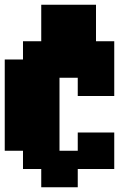

<svg xmlns="http://www.w3.org/2000/svg" viewBox="-20 -713 502 810"><path d="M0 -77V-462H77V-539H154V-693H385V-539H462V-308H308V-385H231V-77H308V-154H462V0H308V77H154V0H77V-77Z"/></svg>

Font: Coral Pixels
Style: Regular
Weight: 400
Designer: Tanukizamurai
Foundry: TanukiFont
Version: Version 1.000; ttfautohint (v1.8.4.7-5d5b)